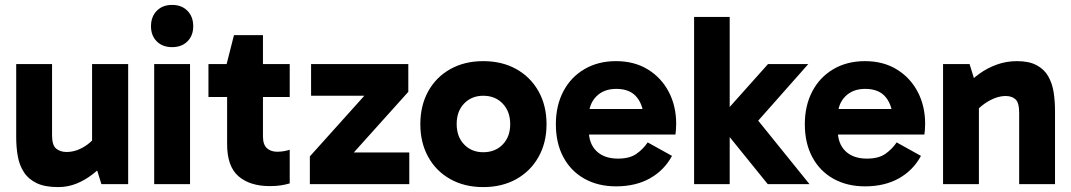

<svg xmlns="http://www.w3.org/2000/svg" viewBox="-20 -750 4362 782"><path d="M217 12Q163 12 129.5 -4Q96 -20 77.5 -48.5Q59 -77 52.5 -113.5Q46 -150 46 -191V-489H192V-199Q192 -158 209 -144.5Q226 -131 251 -131Q273 -131 294 -138.5Q315 -146 335 -160.5Q355 -175 371 -196L396 -122H355V-489H502V0H393L363 -97L413 -93Q389 -65 357.5 -40.5Q326 -16 291 -2Q256 12 217 12Z M754 0H608V-489H754ZM595 -643Q595 -682 618.5 -706Q642 -730 681 -730Q720 -730 743.5 -706Q767 -682 767 -643Q767 -605 743.5 -581.5Q720 -558 681 -558Q642 -558 618.5 -581.5Q595 -605 595 -643Z M1079 8Q998 8 951.5 -32Q905 -72 905 -163V-483L903 -489L933 -607H1051V-195Q1051 -161 1067 -146.5Q1083 -132 1109 -132Q1124 -132 1137.5 -134.5Q1151 -137 1160 -140V-3Q1143 2 1123.5 5Q1104 8 1079 8ZM829 -355V-489H1160V-355Z M1647 -129V0H1242V-113L1524 -427L1579 -360H1247V-489H1643V-376L1360 -61L1315 -129Z M1948 12Q1872 12 1814 -20.5Q1756 -53 1724 -111Q1692 -169 1692 -244Q1692 -320 1724 -378Q1756 -436 1814 -468.5Q1872 -501 1948 -501Q2025 -501 2083 -468.5Q2141 -436 2173.5 -378Q2206 -320 2206 -244Q2206 -169 2173.5 -111Q2141 -53 2083 -20.5Q2025 12 1948 12ZM1948 -130Q1997 -130 2027.5 -161.5Q2058 -193 2058 -244Q2058 -296 2027.5 -328Q1997 -360 1948 -360Q1901 -360 1870.5 -328.5Q1840 -297 1840 -245Q1840 -193 1870.5 -161.5Q1901 -130 1948 -130Z M2489 9Q2416 9 2360.5 -22Q2305 -53 2274.5 -110Q2244 -167 2244 -244Q2244 -320 2274.5 -378Q2305 -436 2360.5 -468.5Q2416 -501 2489 -501Q2564 -501 2619 -467Q2674 -433 2704 -375.5Q2734 -318 2734 -246Q2734 -233 2733 -221Q2732 -209 2731 -202H2358V-306H2619L2602 -263Q2602 -318 2574.5 -353Q2547 -388 2490 -388Q2439 -388 2408.5 -357Q2378 -326 2378 -275V-220Q2378 -165 2409.5 -134.5Q2441 -104 2497 -104Q2544 -104 2571.5 -123Q2599 -142 2618 -170L2717 -115Q2685 -56 2627 -23.5Q2569 9 2489 9Z M2908 -246V-265L3108 -489H3272L3050 -238L3046 -286L3277 0H3107ZM2807 -681H2952V0H2807Z M3503 9Q3430 9 3374.5 -22Q3319 -53 3288.5 -110Q3258 -167 3258 -244Q3258 -320 3288.5 -378Q3319 -436 3374.5 -468.5Q3430 -501 3503 -501Q3578 -501 3633 -467Q3688 -433 3718 -375.5Q3748 -318 3748 -246Q3748 -233 3747 -221Q3746 -209 3745 -202H3372V-306H3633L3616 -263Q3616 -318 3588.5 -353Q3561 -388 3504 -388Q3453 -388 3422.5 -357Q3392 -326 3392 -275V-220Q3392 -165 3423.5 -134.5Q3455 -104 3511 -104Q3558 -104 3585.5 -123Q3613 -142 3632 -170L3731 -115Q3699 -56 3641 -23.5Q3583 9 3503 9Z M4122 -501Q4171 -501 4202 -484.5Q4233 -468 4249.5 -439Q4266 -410 4271.5 -373.5Q4277 -337 4277 -298V0H4131V-290Q4131 -332 4116 -345.5Q4101 -359 4076 -359Q4055 -359 4032.5 -350.5Q4010 -342 3989 -327Q3968 -312 3952 -293L3926 -367H3967V0H3821V-489H3929L3959 -392L3909 -396Q3935 -425 3968 -449Q4001 -473 4040 -487Q4079 -501 4122 -501Z"/></svg>

Font: Gabarito
Style: Bold
Weight: 700
Designer: Leandro Assis / Alvaro Franca / Felipe Casaprima
Foundry: Naipe Foundry
Version: Version 1.000